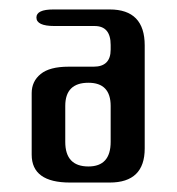

<svg xmlns="http://www.w3.org/2000/svg" viewBox="-20 -386 374 406"><path d="M180 -331H95Q57 -331 57 -349Q57 -366 93 -366H212Q286 -366 286 -290V-72Q286 0 212 0H128Q47 0 47 -59V-189Q47 -214 66 -229.5Q85 -245 125 -245H178Q214 -245 214 -281V-291Q214 -331 180 -331ZM118 -162V-86Q118 -34 167 -34Q214 -34 214 -86V-162Q214 -211 167 -211Q118 -211 118 -162Z"/></svg>

Font: Cute Font
Style: Regular
Weight: 400
Designer: TypoDesign Lab.inc.
Foundry: TypoDesign Lab.inc.
Version: Version 1.00